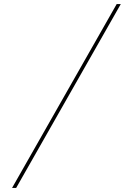

<svg xmlns="http://www.w3.org/2000/svg" viewBox="-20 -780 640 938"><path d="M39 138 550 -760H570L59 138Z"/></svg>

Font: IBM Plex Mono Thin
Style: Italic
Weight: 100
Italic angle: -9°
Monospace: yes
Designer: Mike Abbink, Paul van der Laan, Pieter van Rosmalen
Foundry: Bold Monday
Version: Version 2.3